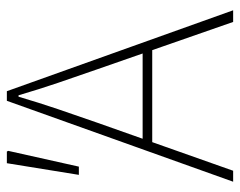

<svg xmlns="http://www.w3.org/2000/svg" viewBox="-90 -610 700 560"><g transform="rotate(-90 260.0 -330.0)"><path d="M10 0 246 -660H274L510 0H476L338 -396Q317 -456 298.5 -510.5Q280 -565 262 -626H258Q240 -565 221.5 -510.5Q203 -456 182 -396L42 0ZM112 -236V-264H405V-236ZM30 -450 64 -660H98L100 -656L54 -450Z"/></g></svg>

Font: SourceSans3VF
Style: Regular
Weight: 200
Designer: Paul D. Hunt
Foundry: Adobe
Version: Version 3.052;hotconv 1.1.0;makeotfexe 2.6.0